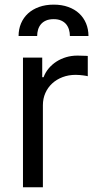

<svg xmlns="http://www.w3.org/2000/svg" viewBox="-20 -788 412 808"><path d="M76.7 -545.5H157.7V-463.1H163.4Q170.8 -483.3 184.8 -500Q198.9 -516.7 217.5 -528.8Q236.2 -540.8 258.5 -547.4Q280.9 -554 305.4 -554Q310 -554 316.2 -553.8Q322.4 -553.6 328.5 -553.4Q334.5 -553.3 340.2 -553.1Q345.9 -552.9 349.4 -552.6V-467.3Q347.3 -468 342.2 -468.9Q337 -469.8 330.1 -470.7Q323.2 -471.6 315 -472.3Q306.8 -473 298.3 -473Q268.5 -473 243.3 -463.4Q218 -453.8 199.6 -436.8Q181.1 -419.7 170.8 -396.3Q160.5 -372.9 160.5 -345.2V0H76.7ZM58.2 -636.4Q58.2 -665.1 68.5 -689.5Q78.8 -713.8 98 -731.4Q117.2 -748.9 144.5 -758.7Q171.9 -768.5 206 -768.5Q240.1 -768.5 267.2 -758.7Q294.4 -748.9 313.2 -731.4Q332 -713.8 342.2 -689.5Q352.3 -665.1 352.3 -636.4H274.1Q274.1 -650.9 270.2 -663.7Q266.3 -676.5 258.2 -686.3Q250 -696 237 -701.7Q224.1 -707.4 206 -707.4Q186.8 -707.4 173.5 -701.5Q160.2 -695.7 152 -685.7Q143.8 -675.8 140.1 -663Q136.4 -650.2 136.4 -636.4Z"/></svg>

Font: Fast_Sans
Style: Regular
Weight: 400
Designer: Rasmus Andersson
Foundry: rsms
Version: Version 3.018;git-588b23468